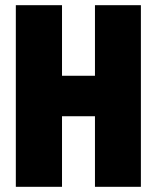

<svg xmlns="http://www.w3.org/2000/svg" viewBox="-20 -720 605 740"><path d="M346 -700H523V0H346V-272H219V0H41V-700H219V-428H346Z"/></svg>

Font: Phudu Light ExtraBold
Style: Regular
Weight: 800
Version: Version 1.005;gftools[0.9.23]